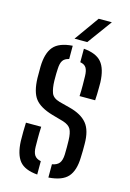

<svg xmlns="http://www.w3.org/2000/svg" viewBox="-117 -815 596 881"><g transform="rotate(15 181.0 -375.0)"><path d="M204.5 6.5V-56.5Q228 -60.5 238.5 -74Q249 -87.5 250 -115.5Q250.5 -137.5 250.5 -150.5Q250.5 -163.5 250 -182.5Q249 -217.5 239.8 -234.5Q230.5 -251.5 202.5 -260.5L147.5 -276Q88 -293.5 64 -324.5Q40 -355.5 38 -421.5Q37.5 -452.5 38 -476Q39.5 -540 65.8 -571Q92 -602 156 -606.5V-543.5Q135.5 -539 126.8 -526Q118 -513 117 -486Q116.5 -477 116 -462Q115.5 -447 116 -429.5Q117 -394 125 -372.5Q133 -351 164.5 -342L216.5 -328.5Q272.5 -314 299 -281.8Q325.5 -249.5 325.5 -185Q325.5 -167 325.5 -153.2Q325.5 -139.5 324.5 -121Q323 -58.5 296 -28.2Q269 2 204.5 6.5ZM246 -391.5Q247.5 -416 247.2 -443Q247 -470 246.5 -486.5Q246 -512.5 237.8 -525.8Q229.5 -539 209 -542.5V-606.5Q268.5 -601.5 294 -571.2Q319.5 -541 322 -477Q322 -469.5 322 -453.8Q322 -438 321.5 -420.8Q321 -403.5 320 -391.5ZM39 -123Q38.5 -146.5 38.8 -167.2Q39 -188 40 -210H112.5Q111 -179 111.2 -155.8Q111.5 -132.5 111.5 -115Q112 -88 121.2 -74.5Q130.5 -61 151.5 -57V6.5Q91 1.5 66.2 -29.2Q41.5 -60 39 -123ZM155.5 -640 239 -757H301.5L216 -640Z"/></g></svg>

Font: Big Shoulders Stencil Text
Style: Regular
Weight: 400
Designer: Patric King
Foundry: XO Type Co
Version: Version 1.000